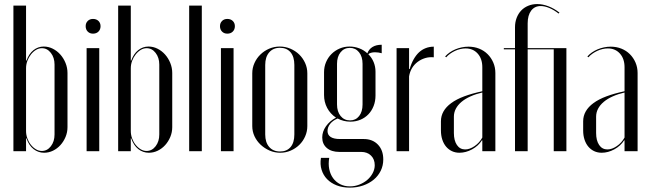

<svg xmlns="http://www.w3.org/2000/svg" viewBox="-20 -726 3113 922"><path d="M105.1 -31V-61.6H107.1Q118.8 -27.5 141.2 -10Q163.8 7.5 191.6 7.5Q214.2 7.5 234.6 -2.4Q255 -12.4 270.3 -29.4Q285.6 -46.4 294.9 -68.6Q304.1 -90.9 304.1 -115.2V-375.6Q304.1 -400.4 294.7 -423.6Q285.2 -446.8 269.6 -464.3Q253.9 -481.9 233.3 -492.2Q212.8 -502.5 190.1 -502.5Q163 -502.5 141 -485.4Q119 -468.2 107.1 -435.1H105.1V-461.4V-699H44.4V0H105.1ZM105.1 -398.1Q105.1 -416.9 111.6 -434.2Q118.1 -451.5 128.9 -465Q139.6 -478.5 153.1 -486.6Q166.6 -494.6 181.2 -494.6Q206.8 -494.6 224.3 -471.9Q241.9 -449.2 241.9 -416.1V-80.4Q241.9 -46.6 224.4 -23.9Q207 -1.1 180.9 -1.1Q166 -1.1 152.5 -9.2Q139 -17.2 128.2 -30.8Q117.5 -44.2 111.3 -61.5Q105.1 -78.8 105.1 -96.8Z M395.9 -495V0H456.6V-495ZM391.4 -600.2Q391.4 -584.4 401.2 -574.4Q411 -564.4 426.6 -564.4Q442.9 -564.4 452.9 -574.4Q462.9 -584.4 462.9 -600.2Q462.9 -615.5 452.9 -625.3Q442.9 -635.1 426.6 -635.1Q411 -635.1 401.2 -625.3Q391.4 -615.5 391.4 -600.2Z M608.1 -31V-61.6H610.1Q621.8 -27.5 644.2 -10Q666.8 7.5 694.6 7.5Q717.2 7.5 737.6 -2.4Q758 -12.4 773.3 -29.4Q788.6 -46.4 797.9 -68.6Q807.1 -90.9 807.1 -115.2V-375.6Q807.1 -400.4 797.7 -423.6Q788.2 -446.8 772.6 -464.3Q756.9 -481.9 736.3 -492.2Q715.8 -502.5 693.1 -502.5Q666 -502.5 644 -485.4Q622 -468.2 610.1 -435.1H608.1V-461.4V-699H547.4V0H608.1ZM608.1 -398.1Q608.1 -416.9 614.6 -434.2Q621.1 -451.5 631.9 -465Q642.6 -478.5 656.1 -486.6Q669.6 -494.6 684.2 -494.6Q709.8 -494.6 727.3 -471.9Q744.9 -449.2 744.9 -416.1V-80.4Q744.9 -46.6 727.4 -23.9Q710 -1.1 683.9 -1.1Q669 -1.1 655.5 -9.2Q642 -17.2 631.2 -30.8Q620.5 -44.2 614.3 -61.5Q608.1 -78.8 608.1 -96.8Z M888.4 0H949.1V-699H888.4Z M1040.9 -495V0H1101.6V-495ZM1036.4 -600.2Q1036.4 -584.4 1046.2 -574.4Q1056 -564.4 1071.6 -564.4Q1087.9 -564.4 1097.9 -574.4Q1107.9 -584.4 1107.9 -600.2Q1107.9 -615.5 1097.9 -625.3Q1087.9 -635.1 1071.6 -635.1Q1056 -635.1 1046.2 -625.3Q1036.4 -615.5 1036.4 -600.2Z M1323.9 -502.5Q1350.4 -502.5 1374.6 -492.2Q1398.7 -481.8 1416.7 -464.4Q1434.6 -446.9 1445.2 -423.6Q1455.8 -400.3 1455.8 -374.1V-120.5Q1455.8 -94.7 1445.5 -71.3Q1435.2 -47.8 1417.5 -30.5Q1399.8 -13.1 1376 -2.8Q1352.2 7.5 1325.5 7.5Q1298.6 7.5 1274.5 -3Q1250.3 -13.6 1231.7 -31Q1213.1 -48.4 1202.2 -71.5Q1191.4 -94.6 1191.4 -120.5V-374.1Q1191.4 -399.9 1201.9 -423.2Q1212.3 -446.5 1230.5 -464.2Q1248.6 -481.9 1272.6 -492.2Q1296.7 -502.5 1323.9 -502.5ZM1324.4 -496.5Q1291.6 -496.5 1272.6 -474.4Q1253.6 -452.4 1253.6 -414.2V-80.4Q1253.6 -42.2 1272.6 -20.4Q1291.7 1.5 1324.8 1.5Q1357.4 1.5 1375.5 -19.9Q1393.5 -41.2 1393.5 -80.4V-414.2Q1393.5 -453.4 1375.3 -474.9Q1357.1 -496.5 1324.4 -496.5Z M1659.8 175Q1694.1 175 1723.6 164.8Q1753 154.6 1774.6 136.7Q1796.2 118.8 1808.4 93.9Q1820.5 69 1820.5 39.6Q1820.5 -4.9 1794.8 -31.6Q1769 -58.4 1726.8 -58.4H1612.6Q1582.9 -58.4 1567.8 -68.3Q1552.8 -78.2 1552.8 -96.8Q1552.8 -115.5 1565.7 -131.6Q1578.6 -147.6 1601.4 -156.9Q1614.8 -149.6 1630.5 -145.7Q1646.2 -141.8 1662.4 -141.8Q1688.9 -141.8 1711.1 -151.2Q1733.4 -160.6 1749.3 -177.4Q1765.2 -194.1 1774.2 -217.1Q1783.2 -240.1 1783.2 -267.9V-381.6Q1783.2 -405.9 1774.4 -427.5Q1765.6 -449.1 1748.6 -465.9Q1753.6 -470.2 1761.9 -472.6Q1770.1 -475 1780.8 -475Q1789 -475 1797.2 -473.8Q1805.4 -472.5 1813 -470.4V-511.1Q1786.5 -511.1 1769.1 -500.6Q1751.6 -490.1 1744 -469.9Q1727.5 -485.5 1705.1 -494Q1682.6 -502.5 1658.9 -502.5Q1633.1 -502.5 1610.8 -492.9Q1588.4 -483.2 1571.8 -466.6Q1555.1 -449.9 1545.6 -427.4Q1536.1 -405 1536.1 -379.4V-269.8Q1536.1 -235.9 1551.1 -207.6Q1566 -179.4 1593.5 -161.1Q1563 -145 1545.2 -119.5Q1527.4 -94 1527.4 -66.1Q1527.4 -34.2 1549.4 -15.4Q1571.5 3.5 1609.4 3.5H1714.4Q1743.6 3.5 1761.6 21.1Q1779.5 38.6 1779.5 67.4Q1779.5 86.9 1769.6 105.6Q1759.6 124.4 1743.3 138.2Q1727 152 1705.4 160.5Q1683.8 169 1660.4 169Q1633.9 169 1613.3 158.4Q1592.8 147.9 1579.4 129.4Q1566 110.9 1561 85.9Q1556 60.9 1561 32H1521.2Q1516.2 62.9 1524.2 88.9Q1532.1 114.9 1550.5 134.1Q1568.9 153.2 1596.8 164.1Q1624.6 175 1659.8 175ZM1598.4 -224.4V-419.5Q1598.4 -453.8 1615.4 -474.9Q1632.4 -496.1 1660.1 -496.1Q1687.2 -496.1 1704.1 -475.1Q1721 -454 1721 -419.5V-224.4Q1721 -189.5 1704.5 -168.6Q1688 -147.8 1660.9 -147.8Q1632.8 -147.8 1615.6 -168.9Q1598.4 -190.1 1598.4 -224.4Z M1944.4 -495V-424.6V-394.6H1947.4Q1954.8 -420.8 1966.2 -440.9Q1977.6 -461.1 1992 -474.6Q2006.4 -488 2024.4 -494.9Q2042.5 -501.9 2063.1 -501.9V-450.8Q2041.2 -453 2021.5 -447Q2001.8 -441 1985.4 -428.7Q1969.1 -416.4 1958.4 -398.7Q1947.8 -381 1944.4 -358.9V0H1884.4V-495Z M2097.4 -99.2Q2097.4 -75.6 2103.9 -55.6Q2110.5 -35.6 2122.2 -21.8Q2134 -7.9 2150.2 -0.2Q2166.5 7.5 2186.2 7.5Q2217.1 7.5 2247.2 -8.9Q2277.2 -25.4 2294.1 -52H2296.1V-28.2V0H2358.8V-375.5Q2358.8 -402.4 2348.8 -425.6Q2338.8 -448.8 2321.6 -465.9Q2304.5 -483 2281 -492.4Q2257.5 -501.9 2229.8 -501.9Q2213.5 -501.9 2197.2 -498.5Q2180.9 -495.1 2166.2 -488.9Q2151.6 -482.6 2139.1 -473.9Q2126.6 -465.1 2117.6 -454.8L2122.6 -450.8Q2130.2 -459.8 2140.9 -467.5Q2151.5 -475.2 2164.2 -481.3Q2176.9 -487.4 2190.2 -490.4Q2203.6 -493.5 2215.8 -493.5Q2251.5 -493.5 2273.8 -468.8Q2296.1 -444.1 2296.1 -403.2V-287.8Q2246.2 -277.2 2208.9 -263.2Q2171.6 -249.2 2146.9 -231Q2122.1 -212.8 2109.8 -191Q2097.4 -169.2 2097.4 -143.6ZM2213.8 -8.4Q2188.6 -8.4 2174.1 -29.8Q2159.6 -51.2 2159.6 -87.2V-165.8Q2159.6 -186.1 2169.1 -204.1Q2178.6 -222.1 2196.4 -237Q2214.2 -251.9 2239.6 -263.2Q2265 -274.6 2296.1 -281.8V-65.6Q2282.6 -40.6 2259.1 -24.5Q2235.6 -8.4 2213.8 -8.4Z M2399.4 -495V-489H2453.1V0H2513.9V-489H2639.1V0H2699.9V-495H2513.9V-613.9Q2513.9 -652.5 2530.6 -674.8Q2547.4 -697 2576.6 -697Q2595.5 -697 2618.1 -687.5Q2640.8 -678 2662.2 -661L2666.6 -665.4Q2641.6 -685.1 2613.8 -695.8Q2585.9 -706.5 2559.6 -706.5Q2536.2 -706.5 2516.4 -698.2Q2496.6 -690 2482.7 -675.3Q2468.8 -660.6 2460.9 -639.9Q2453.1 -619.2 2453.1 -595.4V-495Z M2780.4 -99.2Q2780.4 -75.6 2786.9 -55.6Q2793.5 -35.6 2805.2 -21.8Q2817 -7.9 2833.2 -0.2Q2849.5 7.5 2869.2 7.5Q2900.1 7.5 2930.2 -8.9Q2960.2 -25.4 2977.1 -52H2979.1V-28.2V0H3041.8V-375.5Q3041.8 -402.4 3031.8 -425.6Q3021.8 -448.8 3004.6 -465.9Q2987.5 -483 2964 -492.4Q2940.5 -501.9 2912.8 -501.9Q2896.5 -501.9 2880.2 -498.5Q2863.9 -495.1 2849.2 -488.9Q2834.6 -482.6 2822.1 -473.9Q2809.6 -465.1 2800.6 -454.8L2805.6 -450.8Q2813.2 -459.8 2823.9 -467.5Q2834.5 -475.2 2847.2 -481.3Q2859.9 -487.4 2873.2 -490.4Q2886.6 -493.5 2898.8 -493.5Q2934.5 -493.5 2956.8 -468.8Q2979.1 -444.1 2979.1 -403.2V-287.8Q2929.2 -277.2 2891.9 -263.2Q2854.6 -249.2 2829.9 -231Q2805.1 -212.8 2792.8 -191Q2780.4 -169.2 2780.4 -143.6ZM2896.8 -8.4Q2871.6 -8.4 2857.1 -29.8Q2842.6 -51.2 2842.6 -87.2V-165.8Q2842.6 -186.1 2852.1 -204.1Q2861.6 -222.1 2879.4 -237Q2897.2 -251.9 2922.6 -263.2Q2948 -274.6 2979.1 -281.8V-65.6Q2965.6 -40.6 2942.1 -24.5Q2918.6 -8.4 2896.8 -8.4Z"/></svg>

Font: Moniqa Black
Style: Regular
Weight: 900
Designer: Rajesh Rajput
Foundry: Rajesh Rajput
Version: Version 1.000